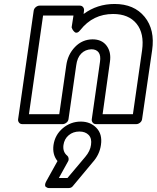

<svg xmlns="http://www.w3.org/2000/svg" viewBox="-20 -597 786 962"><path d="M70.8 0 148.9 -543.9Q150.9 -554.7 159.9 -561.8Q168.9 -568.8 178.2 -568.8H379.9Q390.6 -568.8 396.5 -561Q402.3 -553.2 400.9 -543.9L398.9 -526.9Q466.8 -577.1 554.2 -577.1Q651.9 -577.1 704.6 -512.7Q757.3 -448.2 742.2 -345.2L691.9 0Q690.4 10.7 681.4 17.8Q672.4 24.9 663.1 24.9H460.9Q450.2 24.9 444.3 17.1Q438.5 9.3 439.9 0L481 -287.1Q485.8 -318.8 474.1 -334.5Q462.4 -350.1 438 -350.1Q407.2 -349.1 387 -328.6Q366.7 -308.1 361.8 -269L323.2 0Q321.8 10.7 312.5 17.8Q303.2 24.9 293.9 24.9H91.8Q81.1 24.9 75.2 17.1Q69.3 9.3 70.8 0ZM125 -24.9H276.9L312 -269Q319.3 -323.7 355.7 -361.6Q392.1 -399.4 443.8 -399.9Q490.2 -399.9 514.2 -367.9Q538.1 -335.9 530.8 -287.1L494.1 -24.9H646L691.9 -345.2Q703.6 -429.7 664.1 -478.3Q624.5 -526.9 546.9 -526.9Q445.8 -526.9 382.8 -446.8Q375 -436.5 367.7 -434.1Q360.4 -431.6 355.2 -435.5Q350.1 -439.5 346.2 -444.8Q342.3 -450.2 340.8 -455.1L338.9 -460L348.1 -519H195.8ZM211.9 311 268.1 210Q241.7 177.7 248 129.9Q255.4 78.6 294.7 45.4Q334 12.2 384.8 12.2Q432.6 12.2 463.1 43.7Q493.7 75.2 485.8 128.9Q479 178.2 443.8 216.8L346.2 334Q338.4 345.2 324.2 345.2H230Q230 344.7 226.1 345.2Q222.2 345.7 217.5 343.8Q212.9 341.8 209.2 339.1Q205.6 336.4 205.8 328.9Q206.1 321.3 211.9 311ZM274.9 294.9H317.9L407.2 189Q432.1 159.7 436 128.9Q440.9 96.7 424.3 79.3Q407.7 62 377.9 62Q346.2 62 324.2 80.6Q302.2 99.1 297.9 129.9Q293.5 164.1 316.9 183.1Q322.3 187.5 323.7 196Q325.2 204.6 320.8 211.9Z"/></svg>

Font: Trueno ExtraBold Outline
Style: Italic
Weight: 800
Width: 6
Designer: Julieta Ulanovsky
Foundry: Julieta Ulanovsky
Version: Version 3.001b | FøM Fix